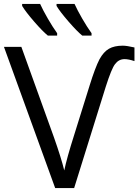

<svg xmlns="http://www.w3.org/2000/svg" viewBox="-20 -951 700 971"><path d="M183 -931H92V-921Q110 -891 152.5 -842Q195 -793 222 -771H269V-783Q246 -815 221.5 -857.5Q197 -900 183 -931ZM357 -931H266V-921Q284 -891 327 -841.5Q370 -792 396 -771H443V-783Q420 -815 395.5 -857.5Q371 -900 357 -931ZM660 -642V-711Q621 -720 601 -720Q558 -720 531 -704.5Q504 -689 483 -651Q461 -608 434 -521L355 -268Q318 -152 305 -89Q290 -151 253 -256L88 -714H0L259 0H355L515 -513Q544 -604 562 -627Q581 -652 610 -652Q630 -652 660 -642Z"/></svg>

Font: OpenSansMMV
Style: Regular
Weight: 400
Designer: Steve Matteson
Foundry: Ascender Corporation
Version: Version 4.000